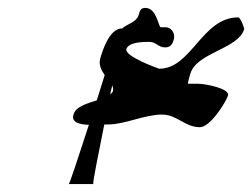

<svg xmlns="http://www.w3.org/2000/svg" viewBox="-20 -754 638 486"><path d="M166 -464C160 -444 181 -439 205 -438C179 -358 156 -288 154 -288H216C215 -296 229 -363 244 -439H254C296 -439 346 -464 390 -464C428 -464 448 -432 486 -432C512 -432 551 -494 557 -512C563 -530 499 -542 482 -542H456C454 -542 462 -568 462 -568C478 -621 583 -630 598 -680C599 -682 589 -710 583 -710C491 -710 465 -580 383 -580C383 -580 294 -611 300 -630C306 -648 344 -648 358 -648C376 -648 380 -634 398 -634C413 -634 417 -644 420 -654C424 -668 415 -685 399 -685H387C381 -685 377 -734 348 -734C336 -734 334 -727 331 -716C325 -697 302 -694 288 -681L289 -682C257 -682 240 -627 234 -607C229 -591 236 -577 245 -564C239 -544 232 -522 225 -500C201 -492 172 -485 166 -464ZM264 -538C266 -533 267 -528 266 -524C265 -520 262 -518 259 -515C260 -523 263 -531 264 -538Z"/></svg>

Font: Alpina
Style: Obl
Weight: 400
Version: Version 0.9